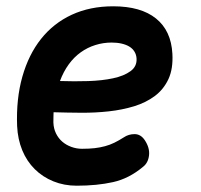

<svg xmlns="http://www.w3.org/2000/svg" viewBox="-20 -580 640 610"><path d="M440 -134.6Q456.1 -110.4 453.5 -86.7Q450.9 -62.9 434.8 -50.3Q390.1 -12.7 339.1 -1.4Q288.1 10 223.6 10Q183.6 10 149.5 -3.9Q115.5 -17.7 90.3 -42.7Q65.1 -67.7 50.7 -102.6Q36.4 -137.4 34.4 -179.4Q31.1 -265.9 51 -336.3Q70.9 -406.7 110.5 -456.5Q150.2 -506.4 208.1 -533.2Q266.1 -560 339.6 -560Q427.6 -560 475.7 -521.2Q523.8 -482.4 527.7 -409.2Q530.3 -361.5 515.2 -328.8Q500 -296.1 471.9 -275Q443.8 -254 406.1 -242.4Q368.3 -230.9 325.5 -226.2Q282.7 -221.5 237.5 -221.8Q192.3 -222.1 150.2 -223.4Q149.9 -215.6 149.8 -207.5Q149.6 -199.4 149.6 -191Q150.3 -171.6 157.9 -156.1Q165.5 -140.6 177.9 -129.9Q190.3 -119.2 206.7 -113.3Q223 -107.3 240.5 -107.3Q263.5 -107.3 280.8 -109.3Q298.1 -111.3 313.6 -115.5Q329 -119.6 343.3 -126.6Q357.6 -133.6 373.3 -143.6Q388.6 -154 407.9 -153.9Q427.3 -153.7 440 -134.6ZM170.5 -322.6Q215.7 -321 260.1 -322.4Q304.5 -323.8 339.3 -331.3Q374 -338.7 394.8 -354Q415.7 -369.2 413.8 -395Q412.8 -407.2 406.8 -416.6Q400.9 -426 390.7 -432.1Q380.6 -438.2 366.3 -441.5Q352 -444.8 334.7 -444.8Q307.9 -444.8 282.9 -436.9Q257.8 -429.1 236.4 -413.7Q214.9 -398.3 198.3 -375.4Q181.7 -352.6 170.5 -322.6Z"/></svg>

Font: Maple Mono
Style: Italic
Weight: 400
Italic angle: -10°
Monospace: yes
Designer: subframe7536
Version: Version 7.300